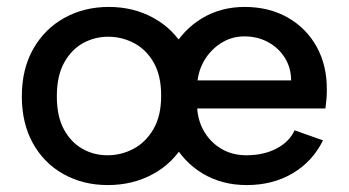

<svg xmlns="http://www.w3.org/2000/svg" viewBox="-20 -527 1006 554"><path d="M291 7Q220 7 163.5 -24.5Q107 -56 75 -113.5Q43 -171 43 -249Q43 -328 76 -386Q109 -444 166 -475.5Q223 -507 294 -507Q365 -507 422.5 -475.5Q480 -444 513 -386.5Q546 -329 546 -251Q546 -172 512.5 -114Q479 -56 421 -24.5Q363 7 291 7ZM290 -79Q330 -79 365 -97.5Q400 -116 422.5 -154Q445 -192 445 -251Q445 -309 423.5 -346.5Q402 -384 367 -402.5Q332 -421 292 -421Q253 -421 219.5 -402.5Q186 -384 165 -346Q144 -308 144 -249Q144 -191 164.5 -153.5Q185 -116 218 -97.5Q251 -79 290 -79ZM692 7Q620 7 564.5 -26.5Q509 -60 477.5 -119Q446 -178 446 -254Q446 -327 477 -384Q508 -441 562.5 -474Q617 -507 686 -507Q756 -507 810 -476.5Q864 -446 894 -391.5Q924 -337 923 -266Q923 -254 922 -241.5Q921 -229 919 -214H549Q552 -174 571.5 -143.5Q591 -113 621.5 -96Q652 -79 691 -79Q741 -79 778 -98.5Q815 -118 830 -151L912 -122Q882 -61 824.5 -27Q767 7 692 7ZM820 -295Q820 -331 802 -360Q784 -389 753.5 -405.5Q723 -422 685 -422Q651 -422 622.5 -405.5Q594 -389 574.5 -360.5Q555 -332 550 -295Z"/></svg>

Font: Albert Sans Medium
Style: Regular
Weight: 500
Designer: Andreas Rasmussen
Foundry: a.Foundry
Version: Version 1.025